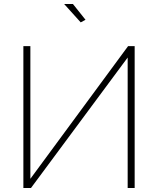

<svg xmlns="http://www.w3.org/2000/svg" viewBox="-20 -941 791 961"><path d="M97 0V-710H132V-46L621 -710H654V0H619V-653L135 0ZM301 -921H345L408 -842L384 -829Z"/></svg>

Font: Raleway ExtraLight
Style: Regular
Weight: 200
Designer: Matt McInerney, Pablo Impallari, Rodrigo Fuenzalida
Foundry: Matt McInerney, Pablo Impallari, Rodrigo Fuenzalida
Version: Version 4.026